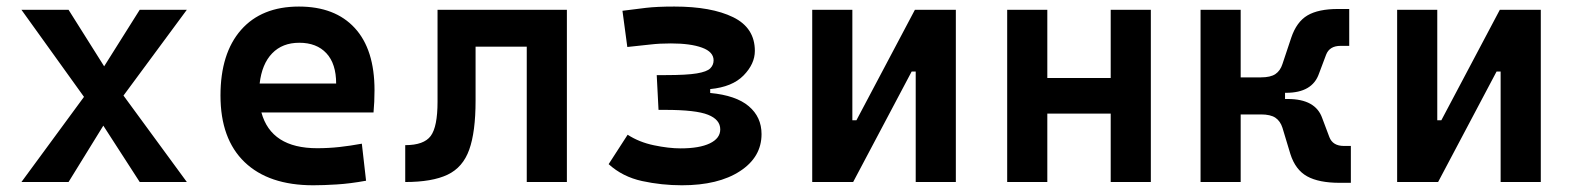

<svg xmlns="http://www.w3.org/2000/svg" viewBox="-20 -547 4728 577"><path d="M44.4 0 232.4 -255.9 44.4 -517.6H186L293 -347.7L399.9 -517.6H541.5L351.1 -259.8L541.5 0H399.9L290.5 -169.4L186 0Z M921.4 9.8Q787.6 9.8 715.1 -59.8Q642.6 -129.4 642.6 -259.8Q642.6 -386.7 704.3 -457Q766.1 -527.3 878.4 -527.3Q986.8 -527.3 1046.1 -462.9Q1105.5 -398.4 1105.5 -275.9Q1105.5 -240.7 1102.5 -209H765.6Q794.9 -101.6 933.1 -101.6Q967.3 -101.6 1000.2 -105.2Q1033.2 -108.9 1067.4 -115.2L1080.1 -3.9Q1031.7 4.9 991.9 7.3Q952.1 9.8 921.4 9.8ZM760.3 -295.9H990.2Q990.2 -355.5 960.9 -387Q931.6 -418.5 879.4 -418.5Q828.6 -418.5 797.9 -386.7Q767.1 -355 760.3 -295.9Z M1197.8 0V-110.8Q1253.9 -110.8 1274.4 -138.4Q1294.9 -166 1294.9 -241.2V-517.6H1683.6V0H1563V-406.7H1409.2V-244.6Q1409.2 -150.4 1390.1 -97.2Q1371.1 -43.9 1325 -22Q1278.8 0 1197.8 0Z M2029.3 9.8Q1968.3 9.8 1909.7 -2.9Q1851.1 -15.6 1809.1 -53.7L1866.2 -142.1Q1900.9 -119.6 1945.3 -110.4Q1989.7 -101.1 2025.4 -101.1Q2082 -101.1 2113.3 -116.2Q2144.5 -131.3 2144.5 -158.2Q2144.5 -187.5 2107.9 -202.1Q2071.3 -216.8 1979.5 -216.8H1959L1953.6 -321.3H1981Q2043.5 -321.3 2074 -326.4Q2104.5 -331.5 2114.5 -341.6Q2124.5 -351.6 2124.5 -365.7Q2124.5 -391.1 2089.8 -403.8Q2055.2 -416.5 1996.1 -416.5Q1961.9 -416.5 1935.1 -413.3Q1908.2 -410.2 1865.2 -405.8L1850.6 -514.6Q1888.2 -519.5 1921.1 -523.4Q1954.1 -527.3 2006.8 -527.3Q2117.7 -527.3 2183.1 -495.4Q2248.5 -463.4 2248.5 -394Q2248.5 -355 2214.6 -320.3Q2180.7 -285.6 2114.3 -279.3V-267.6Q2191.9 -260.3 2230.2 -227.8Q2268.6 -195.3 2268.6 -144Q2268.6 -74.7 2203.6 -32.5Q2138.7 9.8 2029.3 9.8Z M2420.9 0V-517.6H2541.5V-185.5H2553.7L2729.5 -517.6H2852.5V0H2731.9V-332H2719.7L2543.9 0Z M3317.9 0V-205.6H3127.4V0H3006.8V-517.6H3127.4V-312.5H3317.9V-517.6H3438.5V0Z M3587.9 0V-517.6H3708.5V-314.5H3769.5Q3798.3 -314.5 3813 -324.5Q3827.6 -334.5 3834 -354.5L3860.4 -433.6Q3876.5 -481.4 3909.2 -500.7Q3941.9 -520 4001 -520H4034.7V-409.2H4008.8Q3975.6 -409.2 3965.3 -382.8L3943.8 -325.7Q3923.8 -268.1 3845.2 -268.1H3841.8V-249.5H3850.1Q3933.6 -249.5 3953.6 -191.9L3975.1 -134.8Q3985.4 -108.4 4018.6 -108.4H4039.6V2.4H4005.9Q3943.4 2.4 3908.2 -17.1Q3873 -36.6 3857.9 -84L3834 -163.1Q3827.6 -183.1 3813 -193.1Q3798.3 -203.1 3769.5 -203.1H3708.5V0Z M4178.7 0V-517.6H4299.3V-185.5H4311.5L4487.3 -517.6H4610.4V0H4489.7V-332H4477.5L4301.8 0Z"/></svg>

Font: Cascadia Mono NF SemiBold
Style: Regular
Weight: 600
Monospace: yes
Designer: Aaron Bell
Foundry: Saja Typeworks
Version: Version 2404.023; ttfautohint (v1.8.4)